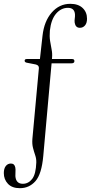

<svg xmlns="http://www.w3.org/2000/svg" viewBox="-64 -740 476 1005"><path d="M208.5 -438 208 -431H313.5Q325.5 -431 325.5 -420Q325.5 -408.5 309.5 -408.5H206L162.5 76.5Q154 171.5 121.5 208.2Q89 245 40 245Q-1 245 -22.5 222Q-44 199 -44 166Q-44 142.5 -33.8 129.2Q-23.5 116 -7 116Q12 116 16 136.5Q18 147.5 17 158.5Q16 169.5 16.5 182Q19.5 222 55.5 222Q84.5 222 104.2 196.8Q124 171.5 126 110.5Q126.5 90.5 120.2 72.5Q114 54.5 108.8 34.2Q103.5 14 105.5 -12.5L139.5 -382.5Q141 -398 123.5 -402.5L75 -412Q65 -414.5 65 -422Q65 -431 76 -431H145L158.5 -552.5Q167 -629 206.8 -674.5Q246.5 -720 304 -720Q345.5 -720 368.5 -698.2Q391.5 -676.5 391.5 -642Q391.5 -619.5 381 -607Q370.5 -594.5 354 -594.5Q331.5 -594.5 327 -620.5Q325.5 -631.5 327.2 -642.2Q329 -653 328.5 -664Q326.5 -699 291.5 -699Q256 -699 229.8 -668.8Q203.5 -638.5 197 -579.5Q194.5 -549.5 198.2 -525.8Q202 -502 206.2 -480.8Q210.5 -459.5 208.5 -438Z"/></svg>

Font: Fraunces 144pt S050 Light
Style: Regular
Weight: 300
Version: Version 1.000; ttfautohint (v1.8.3)